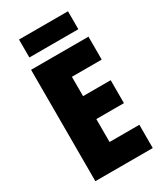

<svg xmlns="http://www.w3.org/2000/svg" viewBox="-219 -979 913 1066"><g transform="rotate(-30 237.5 -446.5)"><path d="M432 0H64V-714H432V-567H241V-443H418V-296H241V-149H432ZM404 -893V-778H90V-893Z"/></g></svg>

Font: Noto Sans Thai Cond Blk
Style: Regular
Weight: 900
Width: 3
Designer: Monotype Design Team
Foundry: Monotype Imaging Inc.
Version: Version 2.002; ttfautohint (v1.8.4.7-5d5b)